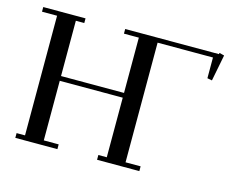

<svg xmlns="http://www.w3.org/2000/svg" viewBox="-98 -859 1258 1009"><g transform="rotate(15 531.0 -354.5)"><path d="M22 -676.8V-702.1H252V-676.8H206.1V-376H548.8V-676.8H467.8V-702.1H978L979 -709L1005.9 -702.1L978 -559.1L952.1 -564V-676.8H650.9V-25.9H732.9V0H502.9V-25.9H548.8V-350.1H206.1V-25.9H287.1V0H58.1V-25.9H104V-676.8Z"/></g></svg>

Font: Dehuti Alt
Style: Bold
Weight: 700
Version: Version 1.2